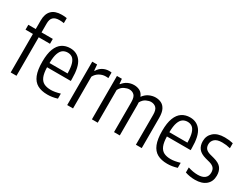

<svg xmlns="http://www.w3.org/2000/svg" viewBox="-59 -1444 2733 2079"><g transform="rotate(30 1307.5 -404.0)"><path d="M96.5 0V-481.5H4V-542.5H96.5V-650.5Q96.5 -732 138.8 -775Q181 -818 265 -818Q279 -818 296 -817Q313 -816 328 -813V-750Q313.5 -752.5 300.2 -753.8Q287 -755 271 -755Q220 -755 194.5 -731.2Q169 -707.5 169 -653V-542.5H310V-481.5H169V0Z M559 9.5Q484 9.5 434.2 -18Q384.5 -45.5 359.5 -107.2Q334.5 -169 334.5 -272Q334.5 -372 358.5 -433.2Q382.5 -494.5 425.8 -522.5Q469 -550.5 526 -550.5Q610.5 -550.5 658.5 -486.5Q706.5 -422.5 706.5 -270.5V-245.5H409.5Q411 -172.5 428.5 -130.2Q446 -88 480.2 -70.5Q514.5 -53 566.5 -53Q615 -53 681.5 -73V-10Q647.5 0.5 618 5Q588.5 9.5 559 9.5ZM526 -495.5Q493 -495.5 467.2 -478.8Q441.5 -462 426 -419.2Q410.5 -376.5 409.5 -298.5H635.5Q634.5 -376.5 620.5 -419.2Q606.5 -462 582.2 -478.8Q558 -495.5 526 -495.5Z M803 0V-542.5H864L870 -468.5H875Q899 -509 935.2 -528.2Q971.5 -547.5 1012.5 -547.5Q1022 -547.5 1029.8 -546.8Q1037.5 -546 1043 -545V-475.5Q1034 -477 1026.2 -477.2Q1018.5 -477.5 1008.5 -477.5Q970 -477.5 933 -456.8Q896 -436 876 -397V0Z M1112 0V-542.5H1173.5L1179.5 -481H1184.5Q1212.5 -517 1248.2 -533.8Q1284 -550.5 1324.5 -550.5Q1364 -550.5 1396.2 -533.5Q1428.5 -516.5 1445 -474Q1477 -516.5 1516.5 -533.5Q1556 -550.5 1593 -550.5Q1632.5 -550.5 1664.8 -534.5Q1697 -518.5 1716 -480.8Q1735 -443 1735 -377V0H1662V-374Q1662 -437 1636.8 -460.5Q1611.5 -484 1574 -484Q1549 -484 1515.8 -469Q1482.5 -454 1459 -412.5Q1460.5 -397 1460.5 -380V0H1388.5V-374Q1388.5 -437 1364.2 -460.5Q1340 -484 1302.5 -484Q1275.5 -484 1241.2 -467.5Q1207 -451 1185 -409V0Z M2057.5 9.5Q1982.5 9.5 1932.8 -18Q1883 -45.5 1858 -107.2Q1833 -169 1833 -272Q1833 -372 1857 -433.2Q1881 -494.5 1924.2 -522.5Q1967.5 -550.5 2024.5 -550.5Q2109 -550.5 2157 -486.5Q2205 -422.5 2205 -270.5V-245.5H1908Q1909.5 -172.5 1927 -130.2Q1944.5 -88 1978.8 -70.5Q2013 -53 2065 -53Q2113.5 -53 2180 -73V-10Q2146 0.5 2116.5 5Q2087 9.5 2057.5 9.5ZM2024.5 -495.5Q1991.5 -495.5 1965.8 -478.8Q1940 -462 1924.5 -419.2Q1909 -376.5 1908 -298.5H2134Q2133 -376.5 2119 -419.2Q2105 -462 2080.8 -478.8Q2056.5 -495.5 2024.5 -495.5Z M2404 9.5Q2339 9.5 2281 -10.5V-73.5Q2345.5 -52.5 2403 -52.5Q2460.5 -52.5 2490.2 -76.5Q2520 -100.5 2520 -145.5Q2520 -185 2501 -205Q2482 -225 2445.5 -235.5L2391 -250Q2326 -268 2297.8 -304Q2269.5 -340 2269.5 -396.5Q2269.5 -464 2317.8 -507.2Q2366 -550.5 2457.5 -550.5Q2487.5 -550.5 2513 -547.5Q2538.5 -544.5 2562.5 -538.5V-476Q2535 -483 2511.2 -486Q2487.5 -489 2460 -489Q2396 -489 2367.2 -462Q2338.5 -435 2338.5 -397.5Q2338.5 -362.5 2356.2 -342.2Q2374 -322 2410.5 -311.5L2465 -297Q2534 -278.5 2561.5 -241.8Q2589 -205 2589 -148Q2589 -74 2540 -32.2Q2491 9.5 2404 9.5Z"/></g></svg>

Font: Encode Sans Condensed
Style: Regular
Weight: 400
Width: 3
Designer: Multiple Designers
Foundry: Impallari Type
Version: Version 3.000; ttfautohint (v1.8.3) -l 8 -r 50 -G 200 -x 14 